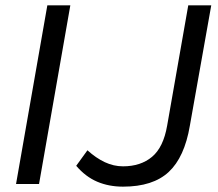

<svg xmlns="http://www.w3.org/2000/svg" viewBox="-20 -688 817 718"><path d="M40 0 157 -668H243L126 0ZM440 10Q387 10 343.5 -8.5Q300 -27 265 -68L307 -126Q339 -97 372 -81.5Q405 -66 440 -66Q506 -66 548.5 -101.5Q591 -137 605 -218L684 -668H770L690 -218Q670 -100 611 -45Q552 10 440 10Z"/></svg>

Font: Gantari
Style: Italic
Weight: 400
Italic angle: -10°
Designer: Anugrah Pasau
Foundry: Lafontype
Version: Version 1.000; ttfautohint (v1.8.3)